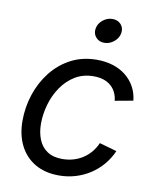

<svg xmlns="http://www.w3.org/2000/svg" viewBox="-85 -814 733 892"><g transform="rotate(10 281.5 -368.5)"><path d="M253.9 11.7Q188.5 11.7 141.4 -15.6Q94.2 -43 68.8 -93Q43.5 -143.1 43.5 -209.5Q43.5 -273.9 63.5 -334.5Q83.5 -395 121.6 -443.4Q159.7 -491.7 213.6 -520Q267.6 -548.3 335.9 -548.3Q377 -548.3 411.6 -537.4Q446.3 -526.4 472.4 -505.6Q498.5 -484.9 514.6 -455.8Q530.8 -426.8 534.7 -390.6L449.2 -375Q447.3 -396 438.7 -413.6Q430.2 -431.2 415.8 -443.8Q401.4 -456.5 381.1 -463.4Q360.8 -470.2 334 -470.2Q284.7 -470.2 246.8 -447.3Q209 -424.3 182.9 -386.2Q156.7 -348.1 143.6 -302.2Q130.4 -256.3 130.4 -210.9Q130.4 -169.9 143.6 -137Q156.7 -104 184.6 -85.2Q212.4 -66.4 255.9 -66.4Q284.2 -66.4 309.3 -74Q334.5 -81.5 355 -95.5Q375.5 -109.4 390.9 -128.4Q406.2 -147.5 415.5 -169.4L497.6 -146Q481.4 -109.4 456.5 -80.3Q431.6 -51.3 399.9 -30.8Q368.2 -10.3 331.1 0.7Q293.9 11.7 253.9 11.7ZM354.5 -631.8Q329.6 -631.8 314.7 -648.9Q299.8 -666 303.7 -689.9Q307.6 -714.4 328.4 -731Q349.1 -747.6 374 -747.6Q398.9 -747.6 413.8 -731Q428.7 -714.4 424.8 -689.9Q420.9 -666 400.1 -648.9Q379.4 -631.8 354.5 -631.8Z"/></g></svg>

Font: Inter 17pt
Style: Italic
Weight: 400
Italic angle: -9.3988°
Version: Version 4.001;git-66647c0bb